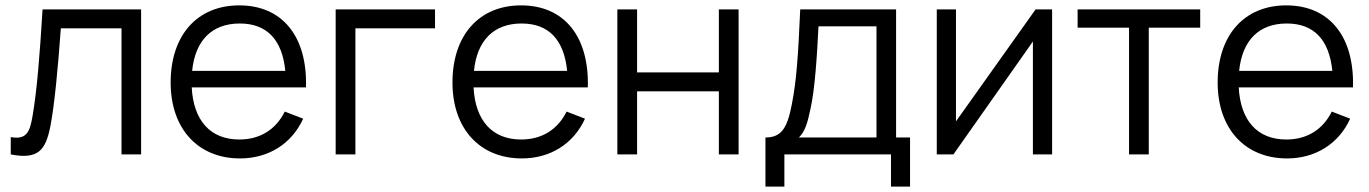

<svg xmlns="http://www.w3.org/2000/svg" viewBox="-20 -575 5099 715"><path d="M20 0C122 20 150 -15.5 167.5 -104.5C183 -183 196.5 -328.5 206.5 -469.5H432.5V0H505.5V-540H138.5C128 -368.5 118 -242 101.5 -144.5C91.5 -85.5 80.5 -53.5 20 -64.5Z M874 15C978.5 15 1066 -38.5 1109 -133L1040.5 -159.5C1007 -92 948 -55.5 871 -55.5C763.5 -55.5 700.5 -126 694 -249.5H1119.5C1125 -440 1031 -555 871 -555C715 -555 615.5 -444.5 615.5 -267.5C615.5 -96.5 716.5 15 874 15ZM873 -487.5C973.5 -487.5 1031 -427.5 1042.5 -311H695.5C707 -424.5 769 -487.5 873 -487.5Z M1230 0H1303.5V-469.5H1600V-540H1230Z M1923.5 15C2028 15 2115.5 -38.5 2158.5 -133L2090 -159.5C2056.5 -92 1997.5 -55.5 1920.5 -55.5C1813 -55.5 1750 -126 1743.5 -249.5H2169C2174.5 -440 2080.5 -555 1920.5 -555C1764.5 -555 1665 -444.5 1665 -267.5C1665 -96.5 1766 15 1923.5 15ZM1922.5 -487.5C2023 -487.5 2080.5 -427.5 2092 -311H1745C1756.5 -424.5 1818.5 -487.5 1922.5 -487.5Z M2279 0H2352.5V-235H2657V0H2730.5V-540H2657V-305.5H2352.5V-540H2279Z M2830.5 120H2901V0H3298V120H3369V-63H3317V-540H2960C2952.5 -369.5 2946 -273 2929 -188C2912.5 -100.5 2891.5 -63 2830.5 -63ZM2955 -63C2978 -85 2987.5 -118.5 2997.5 -166.5C3015 -240.5 3023 -375.5 3028 -477H3244V-63Z M3898 -540H3836.5L3540 -123V-540H3468.5V0H3530.5L3826.5 -420.5V0H3898Z M4184.5 0H4258V-472H4449.5V-540H3993V-472H4184.5Z M4773 15C4877.5 15 4965 -38.5 5008 -133L4939.5 -159.5C4906 -92 4847 -55.5 4770 -55.5C4662.5 -55.5 4599.5 -126 4593 -249.5H5018.5C5024 -440 4930 -555 4770 -555C4614 -555 4514.5 -444.5 4514.5 -267.5C4514.5 -96.5 4615.5 15 4773 15ZM4772 -487.5C4872.5 -487.5 4930 -427.5 4941.5 -311H4594.5C4606 -424.5 4668 -487.5 4772 -487.5Z"/></svg>

Font: Hauora
Style: Regular
Weight: 400
Designer: Mikhail Sharanda
Foundry: WCYS & Co.
Version: Version 1.010